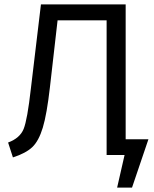

<svg xmlns="http://www.w3.org/2000/svg" viewBox="-20 -708 705 877"><path d="M554 -72H658L583 149H515L549 0H467V-615H243L208 -309Q194 -186 175.5 -125Q157 -64 127.5 -36Q98 -8 39 11L17 -57Q71 -77 88 -119Q105 -161 121 -303L167 -688H554Z"/></svg>

Font: FiraGO Book
Style: Regular
Weight: 350
Designer: bBox Type
Foundry: bBox Type GmbH
Version: Version 1.001;PS 001.001;hotconv 1.0.88;makeotf.lib2.5.64775